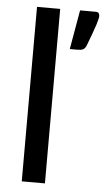

<svg xmlns="http://www.w3.org/2000/svg" viewBox="-53 -774 441 809"><g transform="rotate(5 167.5 -369.5)"><path d="M168.5 0H70.5V-738H168.5ZM257.5 -573H223.5L252.5 -739H317.5Q329 -739 332 -733.5Q335 -728 335 -722Q335 -712.5 326.5 -685.5Q318 -658.5 292.5 -592Q287 -580.5 279 -576.8Q271 -573 257.5 -573Z"/></g></svg>

Font: Verano Sans Medium
Style: Regular
Weight: 500
Designer: Lukasz Dziedzic with Adam Twardoch and Botio Nikoltchev
Foundry: tyPoland Lukasz Dziedzic
Version: Version 3.001;December 28, 2019;FontCreator 12.0.0.2547 64-b